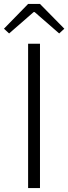

<svg xmlns="http://www.w3.org/2000/svg" viewBox="-36 -950 345 970"><path d="M106 0H166V-729H106ZM10 -781 134 -889H139L263 -781L289 -805L166 -930H106L-16 -805Z"/></svg>

Font: GenYoGothic2 TW L
Style: Regular
Weight: 300
Version: Version 2.100;PS 2.1;hotconv 16.6.51;makeotf.lib2.5.65220 DE